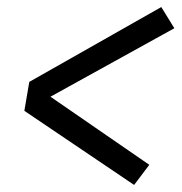

<svg xmlns="http://www.w3.org/2000/svg" viewBox="-20 -613 515 544"><path d="M360 -89 49 -299 63 -381 437 -593 474 -533 123 -339 403 -146Z"/></svg>

Font: Iosevka QP
Style: Italic
Weight: 400
Italic angle: -9°
Designer: Belleve Invis
Foundry: Belleve Invis
Version: Version 20.0.0; ttfautohint (v1.8.4)